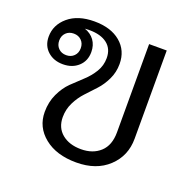

<svg xmlns="http://www.w3.org/2000/svg" viewBox="-99 -610 728 726"><g transform="rotate(20 264.5 -247.5)"><path d="M136.2 -427.9Q124.2 -440 105 -440Q85.8 -440 73.8 -427.9Q61.7 -415.8 61.7 -396.7Q61.7 -377.5 73.8 -365.4Q85.8 -353.3 105 -353.3Q124.2 -353.3 136.2 -365.4Q148.3 -377.5 148.3 -396.7Q148.3 -415.8 136.2 -427.9ZM19.2 -396.7Q19.2 -444.2 57.9 -477.1Q96.7 -510 162.5 -510Q229.2 -510 267.9 -477.5Q306.7 -445 306.7 -390.8Q306.7 -357.5 292.9 -328.8Q279.2 -300 259.6 -278.8Q240 -257.5 220.4 -236.7Q200.8 -215.8 187.1 -188.3Q173.3 -160.8 173.3 -129.2Q173.3 -86.7 202.5 -62.5Q231.7 -38.3 279.2 -38.3Q326.7 -38.3 356.2 -65.4Q385.8 -92.5 385.8 -145V-500H456.7V-145Q456.7 -75.8 408.3 -30.4Q360 15 279.2 15Q199.2 15 150.8 -24.2Q102.5 -63.3 102.5 -124.2Q102.5 -164.2 117.9 -197.1Q133.3 -230 155.4 -251.7Q177.5 -273.3 200 -293.8Q222.5 -314.2 237.9 -339.6Q253.3 -365 253.3 -395Q253.3 -432.5 227.5 -452.5Q201.7 -472.5 155.8 -472.5Q143.3 -472.5 137.5 -471.7Q162.5 -463.3 176.7 -443.8Q190.8 -424.2 190.8 -396.7Q190.8 -360.8 166.7 -338.8Q142.5 -316.7 105 -316.7Q67.5 -316.7 43.3 -338.8Q19.2 -360.8 19.2 -396.7Z"/></g></svg>

Font: Boon
Style: Regular
Weight: 400
Designer: Sungsit Sawaiwan
Foundry: FontUni
Version: Version 3.0